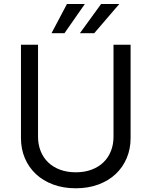

<svg xmlns="http://www.w3.org/2000/svg" viewBox="-20 -958 781 990"><path d="M653.4 -727.3V-245.7Q653.4 -190 633.3 -142.6Q613.3 -95.2 576.3 -60.5Q539.4 -25.9 487.2 -6.6Q435 12.8 370.7 12.8Q306.5 12.8 254.3 -6.6Q202.1 -25.9 165.1 -60.5Q128.2 -95.2 108.1 -142.6Q88.1 -190 88.1 -245.7V-727.3H176.1V-252.8Q176.1 -213.1 189.5 -179.3Q202.8 -145.6 227.8 -121.3Q252.8 -96.9 289.1 -83.3Q325.3 -69.6 370.7 -69.6Q416.2 -69.6 452.4 -83.3Q488.6 -96.9 513.7 -121.3Q538.7 -145.6 552 -179.3Q565.3 -213.1 565.3 -252.8V-727.3ZM501.4 -937.5H595.2L465.9 -786.9H392ZM325.3 -937.5H417.6L312.5 -786.9H245.7Z"/></svg>

Font: Fast_Sans-Dotted
Style: Regular
Weight: 400
Version: Version 3.018